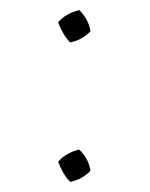

<svg xmlns="http://www.w3.org/2000/svg" viewBox="-20 -360 296 380"><path d="M119 0Q111 -8 105 -18.5Q99 -29 95 -40Q111 -58 137 -64Q156 -45 159 -22Q143 -5 119 0ZM119 -276Q111 -284 105 -294.5Q99 -305 95 -316Q111 -334 137 -340Q156 -321 159 -298Q143 -281 119 -276Z"/></svg>

Font: Piazzolla Thin
Style: Regular
Weight: 100
Designer: Juan Pablo del Peral
Foundry: Huerta Tipografica
Version: Version 1.330